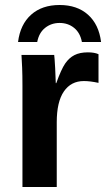

<svg xmlns="http://www.w3.org/2000/svg" viewBox="-20 -748 429 768"><path d="M69.8 0V-404.3Q69.8 -447.8 68.6 -476.8Q67.4 -505.9 65.9 -528.3H196.8Q198.2 -519.5 200.7 -474.9Q203.1 -430.2 203.1 -415.5H205.1Q225.1 -471.2 240.7 -493.9Q256.3 -516.6 277.8 -527.6Q299.3 -538.6 331.5 -538.6Q357.9 -538.6 374 -531.2V-416.5Q340.8 -423.8 315.4 -423.8Q264.2 -423.8 235.6 -382.3Q207 -340.8 207 -259.3V0ZM218.3 -656.2Q185.1 -656.2 160.4 -636.5Q135.7 -616.7 128.9 -580.1H52.2Q61 -650.4 104.5 -689.2Q147.9 -728 218.3 -728Q288.6 -728 332 -689.2Q375.5 -650.4 384.3 -580.1H307.6Q300.8 -616.7 276.4 -636.5Q252 -656.2 218.3 -656.2Z"/></svg>

Font: Liberation Sans
Style: Bold
Weight: 700
Designer: Steve Matteson
Foundry: Ascender Corporation
Version: Version 2.1.5